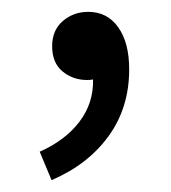

<svg xmlns="http://www.w3.org/2000/svg" viewBox="-20 -134 289 324"><path d="M67 170 47 122Q90 103 114 71.5Q138 40 137 0Q134 1 127 1Q103 1 85.5 -13.5Q68 -28 68 -56Q68 -83 86 -98.5Q104 -114 129 -114Q161 -114 179.5 -88Q198 -62 198 -17Q198 48 163 96Q128 144 67 170Z"/></svg>

Font: Pinyin1712
Style: Regular
Weight: 400
Version: Version 1